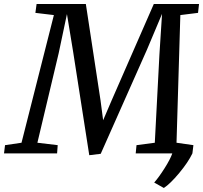

<svg xmlns="http://www.w3.org/2000/svg" viewBox="-51 -763 1011 955"><path d="M764 172 716 145Q739 119 767.5 74Q796 29 806 0H624L628 -41L719 -53L742 -492L755 -694L680 -516L450 2L393 9L313 -504L282 -693L241 -499L135 -53L236 -41L233 0H-31L-26 -41L56 -53L217 -688L125 -699L131 -743H376L449 -264L462 -165L504 -263L714 -743H939L934 -699L846 -688L827 -53L911 -41L906 0Q885 44 840.5 97.5Q796 151 764 172Z"/></svg>

Font: Koeln Type Serif
Style: Italic
Weight: 400
Italic angle: -8°
Designer: Eben Sorkin
Foundry: Eben Sorkin
Version: Version 2.002